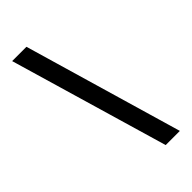

<svg xmlns="http://www.w3.org/2000/svg" viewBox="-283 -859 1054 1054"><g transform="rotate(-45 244.0 -332.0)"><path d="M54 -793 324 129H434L165 -793Z"/></g></svg>

Font: Noto Sans Bengali UI SemiBold
Style: Regular
Weight: 600
Designer: Jelle Bosma - Monotype Design Team
Foundry: Monotype Imaging Inc.
Version: Version 2.003